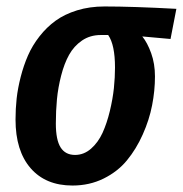

<svg xmlns="http://www.w3.org/2000/svg" viewBox="-20 -556 563 591"><path d="M203.1 15.1Q120.6 15.1 74.2 -38.3Q27.8 -91.8 27.8 -188Q27.8 -220.7 31.2 -252.4Q34.7 -284.2 43.7 -319.3Q52.7 -354.5 66.2 -385.3Q79.6 -416 101.6 -444.1Q123.5 -472.2 151.1 -492.2Q178.7 -512.2 217.3 -524.2Q255.9 -536.1 301.8 -536.1Q388.2 -536.1 522.9 -528.8L504.9 -436L418 -443.8Q433.6 -424.8 445.3 -392.3Q457 -359.9 457 -320.8Q457 -276.9 448.2 -231.9Q439.5 -187 419.4 -142.1Q399.4 -97.2 370.8 -62.5Q342.3 -27.8 298.8 -6.3Q255.4 15.1 203.1 15.1ZM210.9 -79.1Q238.3 -79.1 260.3 -98.4Q282.2 -117.7 295.7 -147.2Q309.1 -176.8 318.1 -214.1Q327.1 -251.5 330.6 -284.9Q334 -318.4 334 -348.1Q334 -418 313 -448.2H290Q257.3 -448.2 232.4 -431.2Q207.5 -414.1 192.6 -387.2Q177.7 -360.4 168.2 -323.2Q158.7 -286.1 155.3 -250.5Q151.9 -214.8 151.9 -175.8Q151.9 -125.5 166.5 -102.3Q181.2 -79.1 210.9 -79.1Z"/></svg>

Font: Fira Sans Compressed Medium
Style: Italic
Weight: 500
Width: 3
Italic angle: -8°
Designer: Carrois Corporate & Edenspiekermann AG
Foundry: Carrois Corporate GbR & Edenspiekermann AG
Version: Version 4.203;PS 004.203;hotconv 1.0.88;makeotf.lib2.5.64775